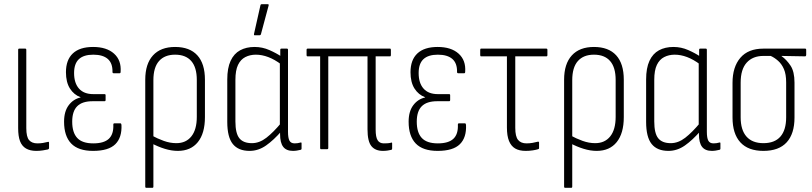

<svg xmlns="http://www.w3.org/2000/svg" viewBox="-20 -715 3892 920"><path d="M154 8Q124 8 104.5 -3.5Q85 -15 76 -38.5Q67 -62 67 -101V-476Q67 -482 72 -482H101Q106 -482 106 -476V-101Q106 -59 119.5 -43.5Q133 -28 159 -28Q173 -28 185.5 -30Q198 -32 209 -35Q215 -37 215 -31V-5Q215 -1 210 1Q201 3 186 5.5Q171 8 154 8Z M426 8Q355 8 321 -27.5Q287 -63 287 -132Q287 -181 309 -210.5Q331 -240 366 -248V-249Q334 -261 315 -291Q296 -321 296 -369Q296 -428 329 -459Q362 -490 426 -490Q491 -490 526.5 -458Q562 -426 558 -371Q558 -364 553 -364H525Q519 -364 519 -370Q520 -412 496.5 -432.5Q473 -453 427 -453Q381 -453 358 -431.5Q335 -410 335 -365Q335 -317 358.5 -290.5Q382 -264 427 -264H481Q486 -264 486 -259V-236Q486 -230 481 -230H424Q374 -230 350 -206Q326 -182 326 -132Q326 -80 350 -54Q374 -28 427 -28Q478 -28 501.5 -50Q525 -72 523 -118Q523 -124 528 -124H557Q561 -124 562 -117Q565 -56 532.5 -24Q500 8 426 8Z M681 185Q676 185 676 179V-333Q676 -409 713 -449.5Q750 -490 819 -490Q889 -490 925.5 -450Q962 -410 962 -333V-154Q962 -76 928 -34Q894 8 832 8Q802 8 769.5 -2Q737 -12 705 -29V-67Q734 -51 764.5 -40Q795 -29 825 -29Q871 -29 897 -61.5Q923 -94 923 -155V-332Q923 -392 896.5 -422.5Q870 -453 819 -453Q769 -453 742 -422.5Q715 -392 715 -331V179Q715 185 710 185Z M1176 8Q1122 8 1095.5 -25Q1069 -58 1069 -131V-334Q1069 -389 1085 -423.5Q1101 -458 1130.5 -474Q1160 -490 1200 -490Q1237 -490 1271 -475Q1305 -460 1330 -443L1328 -406Q1296 -430 1265.5 -441.5Q1235 -453 1206 -453Q1178 -453 1155.5 -441.5Q1133 -430 1120.5 -404Q1108 -378 1108 -332V-133Q1108 -76 1127 -52.5Q1146 -29 1187 -29Q1223 -29 1256.5 -55Q1290 -81 1329 -128L1330 -88Q1292 -44 1255 -18Q1218 8 1176 8ZM1384 8Q1352 8 1337 -11.5Q1322 -31 1322 -73V-96L1321 -106V-419L1323 -434V-476Q1323 -482 1328 -482H1355Q1360 -482 1360 -476V-84Q1360 -54 1367 -41Q1374 -28 1392 -28Q1399 -28 1406 -29Q1413 -30 1420 -32Q1425 -34 1425 -28V-3Q1425 2 1420 3Q1412 5 1402.5 6.5Q1393 8 1384 8ZM1200 -546Q1196 -546 1197 -552L1228 -690Q1229 -693 1230.5 -694Q1232 -695 1234 -695H1263Q1269 -695 1267 -688L1230 -550Q1228 -546 1224 -546Z M1815 8Q1778 8 1759.5 -15Q1741 -38 1741 -95V-445H1553V-6Q1553 0 1547 0H1518Q1514 0 1514 -6V-445H1454Q1449 -445 1449 -451V-476Q1449 -482 1454 -482H1849Q1853 -482 1853 -476V-451Q1853 -445 1849 -445H1780V-94Q1780 -58 1789.5 -43Q1799 -28 1819 -28Q1828 -28 1836.5 -28.5Q1845 -29 1853 -31Q1859 -34 1859 -28V-3Q1859 2 1855 3Q1847 5 1836.5 6.5Q1826 8 1815 8Z M2077 8Q2006 8 1972 -27.5Q1938 -63 1938 -132Q1938 -181 1960 -210.5Q1982 -240 2017 -248V-249Q1985 -261 1966 -291Q1947 -321 1947 -369Q1947 -428 1980 -459Q2013 -490 2077 -490Q2142 -490 2177.5 -458Q2213 -426 2209 -371Q2209 -364 2204 -364H2176Q2170 -364 2170 -370Q2171 -412 2147.5 -432.5Q2124 -453 2078 -453Q2032 -453 2009 -431.5Q1986 -410 1986 -365Q1986 -317 2009.5 -290.5Q2033 -264 2078 -264H2132Q2137 -264 2137 -259V-236Q2137 -230 2132 -230H2075Q2025 -230 2001 -206Q1977 -182 1977 -132Q1977 -80 2001 -54Q2025 -28 2078 -28Q2129 -28 2152.5 -50Q2176 -72 2174 -118Q2174 -124 2179 -124H2208Q2212 -124 2213 -117Q2216 -56 2183.5 -24Q2151 8 2077 8Z M2499 8Q2468 8 2448.5 -3.5Q2429 -15 2419 -39.5Q2409 -64 2409 -104V-445H2285Q2281 -445 2281 -451V-476Q2281 -482 2285 -482H2598Q2603 -482 2603 -476V-451Q2603 -445 2598 -445H2449V-102Q2449 -61 2462.5 -44.5Q2476 -28 2503 -28Q2518 -28 2532 -30.5Q2546 -33 2557 -36Q2563 -37 2563 -32V-5Q2563 -1 2558 0Q2549 3 2533 5.5Q2517 8 2499 8Z M2688 185Q2683 185 2683 179V-333Q2683 -409 2720 -449.5Q2757 -490 2826 -490Q2896 -490 2932.5 -450Q2969 -410 2969 -333V-154Q2969 -76 2935 -34Q2901 8 2839 8Q2809 8 2776.5 -2Q2744 -12 2712 -29V-67Q2741 -51 2771.5 -40Q2802 -29 2832 -29Q2878 -29 2904 -61.5Q2930 -94 2930 -155V-332Q2930 -392 2903.5 -422.5Q2877 -453 2826 -453Q2776 -453 2749 -422.5Q2722 -392 2722 -331V179Q2722 185 2717 185Z M3183 8Q3129 8 3102.5 -25Q3076 -58 3076 -131V-334Q3076 -389 3092 -423.5Q3108 -458 3137.5 -474Q3167 -490 3207 -490Q3244 -490 3278 -475Q3312 -460 3337 -443L3335 -406Q3303 -430 3272.5 -441.5Q3242 -453 3213 -453Q3185 -453 3162.5 -441.5Q3140 -430 3127.5 -404Q3115 -378 3115 -332V-133Q3115 -76 3134 -52.5Q3153 -29 3194 -29Q3230 -29 3263.5 -55Q3297 -81 3336 -128L3337 -88Q3299 -44 3262 -18Q3225 8 3183 8ZM3391 8Q3359 8 3344 -11.5Q3329 -31 3329 -73V-96L3328 -106V-419L3330 -434V-476Q3330 -482 3335 -482H3362Q3367 -482 3367 -476V-84Q3367 -54 3374 -41Q3381 -28 3399 -28Q3406 -28 3413 -29Q3420 -30 3427 -32Q3432 -34 3432 -28V-3Q3432 2 3427 3Q3419 5 3409.5 6.5Q3400 8 3391 8Z M3638 8Q3565 8 3527.5 -33Q3490 -74 3490 -152V-318Q3490 -394 3527.5 -438Q3565 -482 3638 -482H3838Q3843 -482 3843 -476V-451Q3843 -449 3841.5 -447Q3840 -445 3838 -445L3725 -447V-446Q3749 -429 3768 -400.5Q3787 -372 3787 -319V-152Q3787 -74 3749.5 -33Q3712 8 3638 8ZM3638 -29Q3692 -29 3719.5 -60.5Q3747 -92 3747 -153V-320Q3747 -359 3736.5 -383.5Q3726 -408 3708.5 -423.5Q3691 -439 3673 -447H3638Q3587 -447 3558 -415Q3529 -383 3529 -319V-153Q3529 -92 3557 -60.5Q3585 -29 3638 -29Z"/></svg>

Font: Sofia Sans Condensed ExtraLight
Style: Regular
Weight: 250
Version: Version 4.100